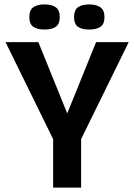

<svg xmlns="http://www.w3.org/2000/svg" viewBox="-20 -851 609 871"><path d="M221 0V-220L5 -660H154L284 -339H286L416 -660H564L348 -220V0ZM384 -717Q351 -717 333.5 -729.5Q316 -742 316 -774Q316 -805 333.5 -818Q351 -831 384 -831Q417 -831 435.5 -818Q454 -805 454 -773Q454 -742 436 -729.5Q418 -717 384 -717ZM182 -717Q149 -717 131 -729.5Q113 -742 113 -774Q113 -805 131 -818Q149 -831 182 -831Q215 -831 233 -818Q251 -805 251 -773Q251 -742 233 -729.5Q215 -717 182 -717Z"/></svg>

Font: Bricolage Grotesque 96pt SemiBold
Style: Regular
Weight: 600
Designer: Mathieu Triay
Foundry: Atelier Triay
Version: Version 1.001; ttfautohint (v1.8.4.7-5d5b);gftools[0.9.33.de